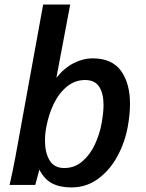

<svg xmlns="http://www.w3.org/2000/svg" viewBox="-20 -810 640 841"><path d="M152.5 -67 134.5 0H22Q37.5 -68 48 -125.5L169 -790H287.5L227 -469.5Q262 -513 303.5 -533.8Q345 -554.5 385 -554.5Q470 -554.5 509.8 -500Q549.5 -445.5 549.5 -354.5Q549.5 -311 540 -257Q527.5 -187 494.5 -126Q461.5 -65 410 -27Q358.5 11 293 11Q243 11 208.8 -6.5Q174.5 -24 152.5 -67ZM425 -269.5Q433.5 -317 433.5 -350Q433.5 -400.5 414.5 -430Q395.5 -459.5 352.5 -459.5Q308.5 -459.5 273.2 -430.8Q238 -402 215.2 -354.8Q192.5 -307.5 182.5 -251.5Q177 -223 177 -193.5Q177 -142 197 -108Q217 -74 261.5 -74Q307.5 -74 341.5 -103.8Q375.5 -133.5 396 -178Q416.5 -222.5 425 -269.5Z"/></svg>

Font: JuliaMono SemiBoldItalic
Style: Regular
Weight: 600
Italic angle: -9°
Monospace: yes
Designer: cormullion
Foundry: corm
Version: Version 0.049; ttfautohint (v1.8.4)